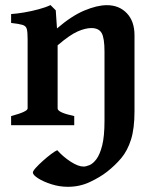

<svg xmlns="http://www.w3.org/2000/svg" viewBox="-20 -489 602 750"><path d="M245.1 240.7Q212.4 240.7 180.9 230.7Q149.4 220.7 128.9 207.5Q108.4 194.3 108.4 185.1Q108.4 179.2 119.9 166.5Q131.3 153.8 147.7 139.2Q164.1 124.5 179.7 112.8Q195.3 101.1 203.6 97.7Q226.6 123.5 256.1 142.6Q285.6 161.6 306.2 161.6Q315.9 161.6 329.6 156Q343.3 150.4 356.7 132.6Q370.1 114.7 379.2 79.1Q388.2 43.5 388.2 -17.1V-287.1Q388.2 -340.8 377 -360.1Q365.7 -379.4 336.9 -379.4Q313.5 -379.4 283 -366Q252.4 -352.5 205.1 -312V-65.4Q205.1 -49.3 270 -35.6V0H23.4V-35.6Q87.9 -52.7 87.9 -65.4V-336.4Q87.9 -363.8 84.7 -375.7Q81.5 -387.7 67.9 -391.8Q54.2 -396 23.4 -399.4V-434.1Q45.4 -435.5 74.5 -440.4Q103.5 -445.3 131.3 -452.9Q159.2 -460.4 177.2 -469.2L197.8 -448.7L202.6 -377.9Q259.3 -426.8 309.3 -447.8Q359.4 -468.8 397.5 -468.8Q445.3 -468.8 475.3 -437.5Q505.4 -406.2 505.4 -351.1V-54.2Q505.4 13.2 491.7 56.4Q478 99.6 453.9 128.4Q429.7 157.2 397.9 182.1Q371.1 203.1 331.3 221.9Q291.5 240.7 245.1 240.7Z"/></svg>

Font: David Libre
Style: Bold
Weight: 700
Designer: Ismar David, J. Victor Gaultney, Annie Olsen and Meir Sadan
Foundry: Monotype Imaging Inc. & SIL International
Version: Version 1.100; ttfautohint (v1.8.4.7-5d5b)